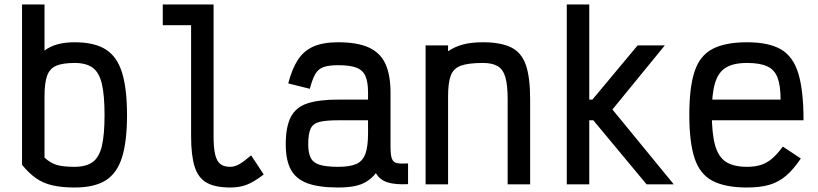

<svg xmlns="http://www.w3.org/2000/svg" viewBox="-20 -820 3640 854"><path d="M312 14Q255 14 213.5 4.5Q172 -5 140 -27.5Q108 -50 78 -87V-800H178V-595Q203 -614 236 -623Q269 -632 312 -632Q400 -632 450.5 -600Q501 -568 523 -496.5Q545 -425 545 -308Q545 -192 523 -121Q501 -50 450.5 -18Q400 14 312 14ZM312 -78Q363 -78 392 -99Q421 -120 433 -170Q445 -220 445 -308Q445 -397 433 -447.5Q421 -498 392 -519Q363 -540 312 -540Q259 -540 230 -527.5Q201 -515 189.5 -483Q178 -451 178 -391V-119Q204 -95 232 -86.5Q260 -78 312 -78Z M1004 14Q938 14 900 -7Q862 -28 846 -78Q830 -128 830 -214V-708H704V-800H930V-214Q930 -163 937 -133Q944 -103 960 -90.5Q976 -78 1004 -78Q1023 -78 1043 -89Q1063 -100 1097 -129L1153 -44Q1110 -11 1078 1.5Q1046 14 1004 14Z M1484 14Q1398 14 1347 -5Q1296 -24 1273.5 -66Q1251 -108 1251 -178Q1251 -256 1273.5 -299.5Q1296 -343 1347 -360Q1398 -377 1484 -377H1617V-409Q1617 -455 1605.5 -481.5Q1594 -508 1565.5 -519Q1537 -530 1484 -530Q1442 -530 1418.5 -521.5Q1395 -513 1382 -490Q1369 -467 1358 -425L1262 -449Q1279 -514 1305 -554Q1331 -594 1374 -613Q1417 -632 1484 -632Q1571 -632 1622 -608Q1673 -584 1695 -534.5Q1717 -485 1717 -409V-168Q1717 -131 1723 -114.5Q1729 -98 1746 -94.5Q1763 -91 1795 -93V-1Q1738 2 1703.5 -9Q1669 -20 1652 -50Q1634 -27 1610.5 -12.5Q1587 2 1556 8Q1525 14 1484 14ZM1484 -78Q1537 -78 1565.5 -91Q1594 -104 1605.5 -136.5Q1617 -169 1617 -226V-285H1484Q1431 -285 1402 -278Q1373 -271 1362 -248.5Q1351 -226 1351 -178Q1351 -140 1362 -118Q1373 -96 1402 -87Q1431 -78 1484 -78Z M1873 0V-618H1973V-592Q2000 -611 2037 -621.5Q2074 -632 2128 -632Q2208 -632 2254 -609Q2300 -586 2319 -531Q2338 -476 2338 -380V0H2238V-380Q2238 -441 2228 -476Q2218 -511 2194 -525.5Q2170 -540 2128 -540Q2064 -540 2030.5 -528Q1997 -516 1985 -484Q1973 -452 1973 -391V0Z M2501 0V-800H2601V-377H2615L2816 -618H2937L2704 -333L2977 0H2856L2619 -285H2601V0Z M3303 14Q3206 14 3149.5 -15.5Q3093 -45 3069.5 -116Q3046 -187 3046 -309Q3046 -432 3069.5 -502.5Q3093 -573 3149.5 -602.5Q3206 -632 3303 -632Q3399 -632 3453.5 -600.5Q3508 -569 3531 -493Q3554 -417 3554 -285H3075V-377H3452Q3452 -439 3438.5 -474.5Q3425 -510 3392.5 -525Q3360 -540 3303 -540Q3243 -540 3209 -519.5Q3175 -499 3160.5 -451Q3146 -403 3146 -318Q3146 -227 3160.5 -174.5Q3175 -122 3209 -100Q3243 -78 3303 -78Q3338 -78 3364.5 -86.5Q3391 -95 3414 -114.5Q3437 -134 3462 -168L3542 -115Q3509 -66 3476 -38Q3443 -10 3402 2Q3361 14 3303 14Z"/></svg>

Font: Victor Mono
Style: Bold
Weight: 700
Monospace: yes
Designer: Rune Bjørnerås
Version: Version 1.561;gftools[0.9.30]